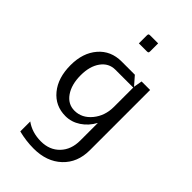

<svg xmlns="http://www.w3.org/2000/svg" viewBox="-222 -575 845 845"><g transform="rotate(45 200.0 -152.5)"><path d="M170 -450V-499Q170 -506 172 -508Q174 -510 181 -510H230V-461Q230 -454 228 -452Q226 -450 219 -450ZM25 -170Q25 -246 65.5 -293Q106 -340 173 -340H255L290 -300L297 -340H350V35Q350 112 300.5 158.5Q251 205 170 205Q123 205 75 193V131Q115 160 170 160Q224 160 257 125.5Q290 91 290 35V-75Q270 -38 237.5 -16.5Q205 5 168 5Q104 5 64.5 -43Q25 -91 25 -170ZM88 -170Q88 -112 113 -76Q138 -40 179 -40Q225 -40 257.5 -79.5Q290 -119 290 -175V-295H179Q138 -295 113 -260.5Q88 -226 88 -170Z"/></g></svg>

Font: Glametrix
Style: Regular
Weight: 500
Designer: gluk
Foundry: gluk
Version: Version 0.40